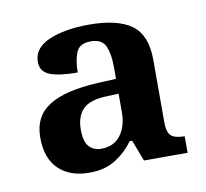

<svg xmlns="http://www.w3.org/2000/svg" viewBox="-50 -773 478 446"><g transform="rotate(-10 189.5 -549.5)"><path d="M128 -380Q82 -380 55.5 -405.5Q29 -431 29 -480Q29 -530 67 -554Q105 -578 183 -582L226 -584V-613Q226 -642 218 -661Q210 -680 183 -680Q156 -680 148.5 -660.5Q141 -641 141 -614Q98 -614 76 -622.5Q54 -631 54 -654Q54 -687 91.5 -703Q129 -719 186 -719Q253 -719 286 -695Q319 -671 319 -613V-464Q319 -442 328 -433.5Q337 -425 360 -425V-386H257L238 -436H232Q216 -413 190.5 -396.5Q165 -380 128 -380ZM164 -430Q194 -430 210 -451Q226 -472 226 -506V-549L200 -548Q158 -547 141.5 -530Q125 -513 125 -482Q125 -453 136 -441.5Q147 -430 164 -430Z"/></g></svg>

Font: Noto Serif Bengali SemiCondensed SemiBold
Style: Regular
Weight: 600
Width: 4
Designer: Juan Bruce, Universal Thirst, Indian Type Foundry and the Monotype Design Team.
Foundry: Monotype Imaging Inc.
Version: Version 2.003; ttfautohint (v1.8.4.7-5d5b)